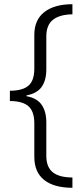

<svg xmlns="http://www.w3.org/2000/svg" viewBox="-20 -734 399 912"><path d="M324 158Q237 158 190 121Q143 84 143 11V-148Q143 -205 115 -229.5Q87 -254 27 -254V-303Q87 -303 115 -327Q143 -351 143 -408V-568Q143 -640 191 -677Q239 -714 324 -714V-666Q263 -665 231.5 -640Q200 -615 200 -561V-404Q200 -353 178 -321.5Q156 -290 106 -281V-277Q156 -268 178 -236Q200 -204 200 -153V6Q200 60 231 84.5Q262 109 324 109Z"/></svg>

Font: Noto Sans Arabic Light
Style: Regular
Weight: 300
Designer: Monotype Design Team, Nadine Chahine, Nizar Qandah and Khaled Hosny
Foundry: Monotype Imaging Inc.
Version: Version 2.012; ttfautohint (v1.8.4.7-5d5b)